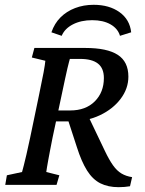

<svg xmlns="http://www.w3.org/2000/svg" viewBox="-20 -774 609 804"><path d="M2 0 8.8 -40 72.3 -53.7Q75.2 -63.5 79.6 -81.1Q84 -98.6 90.8 -127.4Q97.7 -156.2 106.4 -198.2L142.6 -372.1Q156.2 -436.5 162.6 -471.2Q168.9 -505.9 169.9 -519.5L113.3 -533.2L124 -573.2H336.9Q428.7 -573.2 473.1 -544.4Q517.6 -515.6 517.6 -453.1Q517.6 -403.3 485.4 -360.4Q453.1 -317.4 398.4 -291.5Q343.8 -265.6 276.4 -265.6H205.1L213.9 -311.5H274.4Q338.9 -311.5 377 -349.6Q415 -387.7 415 -447.3Q415 -488.3 390.1 -507.8Q365.2 -527.3 315.4 -527.3H272.5Q271.5 -524.4 269 -514.6Q266.6 -504.9 262.2 -487.3Q257.8 -469.7 252 -441.4Q246.1 -413.1 237.3 -372.1L200.2 -198.2Q194.3 -168.9 189.9 -145.5Q185.5 -122.1 182.1 -104Q178.7 -85.9 176.8 -73.7Q174.8 -61.5 173.8 -53.7L228.5 -40L216.8 0ZM476.6 9.8Q432.6 9.8 400.4 -6.3Q368.2 -22.5 344.7 -59.6Q321.3 -96.7 301.8 -158.2L261.7 -281.2L343.8 -299.8L418.9 -142.6Q436.5 -105.5 453.1 -82Q469.7 -58.6 488.8 -47.4Q507.8 -36.1 533.2 -32.2L524.4 5.9Q513.7 7.8 501.5 8.8Q489.3 9.8 476.6 9.8ZM238.3 -624 195.3 -638.7Q208 -675.8 233.4 -701.2Q258.8 -726.6 294.4 -740.2Q330.1 -753.9 372.1 -753.9Q437.5 -753.9 480.5 -723.1Q523.4 -692.4 529.3 -638.7L482.4 -624Q473.6 -654.3 442.9 -671.9Q412.1 -689.5 366.2 -689.5Q319.3 -689.5 285.2 -671.9Q251 -654.3 238.3 -624Z"/></svg>

Font: Crimson Pro Medium
Style: Italic
Weight: 500
Italic angle: -12°
Designer: Jacques Le Bailly
Foundry: Baron von Fonthausen
Version: Version 1.003